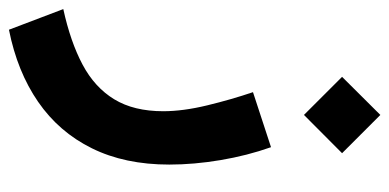

<svg xmlns="http://www.w3.org/2000/svg" viewBox="-260 -358 862 425"><g transform="rotate(90 170.5 -145.0)"><path d="M211.9 -556.4 127.6 -471.7 211.9 -387.3 296.6 -471.7ZM23.3 265.7Q115.9 247.3 182.8 201.2Q249.7 155.1 285.7 82.2Q321.8 9.3 321.8 -89.1Q321.8 -143.8 311.9 -202.7Q302 -261.6 283.3 -314.4L161.5 -274.5Q177.7 -226.8 190.7 -173.2Q203.7 -119.6 203.7 -75.8Q203.7 -10.8 177.3 32.6Q150.9 76 100.4 102.8Q49.9 129.6 -22.4 145.4Z"/></g></svg>

Font: Vazirmatn NL
Style: Regular
Weight: 400
Designer: Saber Rastikerdar
Foundry: Saber Rastikerdar
Version: Version 33.003